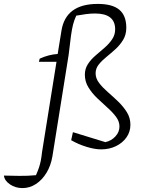

<svg xmlns="http://www.w3.org/2000/svg" viewBox="-153 -756 722 982"><path d="M-38 206Q-74 206 -102 187Q-130 168 -133 142Q-100 143 -55 143.5Q-10 144 31 140Q41 117 46.5 100.5Q52 84 55.5 66.5Q59 49 62 22L136 -440H46L50 -456Q96 -477 142 -480L161 -597Q182 -736 347 -736Q422 -736 457.5 -706Q493 -676 493 -614Q493 -579 477 -552.5Q461 -526 438 -505Q415 -484 391.5 -465Q368 -446 352 -426Q336 -406 336 -381Q336 -355 354 -331.5Q372 -308 398.5 -285Q425 -262 451.5 -236.5Q478 -211 496 -182Q514 -153 514 -118Q514 -82 494 -53.5Q474 -25 440 -8.5Q406 8 364 8Q332 8 289.5 -5Q247 -18 211 -39L220 -80L386 -29Q417 -36 437.5 -58.5Q458 -81 458 -109Q458 -135 440.5 -158.5Q423 -182 396.5 -205.5Q370 -229 343.5 -254.5Q317 -280 299 -309.5Q281 -339 281 -374Q281 -404 296.5 -428Q312 -452 335.5 -472Q359 -492 382 -512Q405 -532 420.5 -555Q436 -578 436 -606Q436 -687 333 -687Q312 -687 288 -684Q264 -681 237 -676Q226 -652 220.5 -630Q215 -608 210 -573Q205 -538 198 -475L115 44Q107 91 85 127.5Q63 164 31 185Q-1 206 -38 206Z"/></svg>

Font: Piazzolla Light
Style: Italic
Weight: 300
Italic angle: -11.3°
Designer: Juan Pablo del Peral
Foundry: Huerta Tipografica
Version: Version 1.330